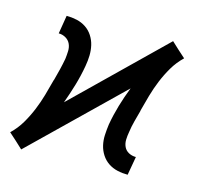

<svg xmlns="http://www.w3.org/2000/svg" viewBox="-86 -635 772 739"><g transform="rotate(15 300.0 -265.0)"><path d="M59 12 30 -15 1 -41Q26 -65 43 -94Q60 -123 72.5 -153.5Q85 -184 94 -215.5Q103 -247 111 -278L112 -280Q118 -302 123.5 -324.5Q129 -347 133 -369Q135 -385 135.5 -400.5Q136 -416 130 -429Q124 -442 111 -449.5Q98 -457 83 -457L95 -530Q116 -530 136 -525.5Q156 -521 172.5 -510Q189 -499 200 -482Q211 -465 215.5 -445.5Q220 -426 219.5 -405Q219 -384 215 -362Q208 -322 196.5 -283Q185 -244 171 -206L516 -542L545 -515L574 -489Q549 -465 532 -436Q515 -407 502.5 -376.5Q490 -346 481 -314.5Q472 -283 464 -252V-250Q458 -228 452 -205.5Q446 -183 443 -161Q440 -145 439.5 -129.5Q439 -114 445 -101Q451 -88 464 -81Q477 -74 493 -74L480 0Q459 0 439 -4.5Q419 -9 402.5 -20Q386 -31 375 -48Q364 -65 359.5 -84.5Q355 -104 356 -125Q357 -146 360 -168Q367 -208 378.5 -247Q390 -286 405 -324Z"/></g></svg>

Font: Iosevka Curly Slab Extended
Style: Italic
Weight: 400
Width: 7
Italic angle: -9°
Monospace: yes
Designer: Belleve Invis
Foundry: Belleve Invis
Version: Version 11.1.0; ttfautohint (v1.8.3)